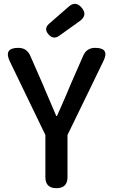

<svg xmlns="http://www.w3.org/2000/svg" viewBox="-20 -987 593 1007"><path d="M276 0Q218 0 218 -58V-279L32 -664Q-3 -736 76 -736Q121 -736 139 -694L206 -541Q209 -533 216 -517Q254 -427 275 -379H279Q288 -400 306 -440Q335 -506 349 -541L417 -696Q435 -736 479 -736Q557 -736 522 -666L445 -507L334 -279V-58Q334 0 276 0ZM235 -806Q208 -836 237 -862L292 -910L339 -951Q376 -985 408.5 -946.5Q441 -908 399 -877L290 -799Q260 -778 235 -806Z"/></svg>

Font: GenSenRounded TW M
Style: Regular
Weight: 500
Version: Version 1.501;PS 1;hotconv 16.6.51;makeotf.lib2.5.65220